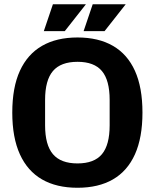

<svg xmlns="http://www.w3.org/2000/svg" viewBox="-20 -877 731 907"><path d="M346.1 10Q247 10 178.5 -29.5Q110 -69 74 -148Q38 -227 38 -345Q38 -464 74 -542.5Q110 -621 178.7 -660.5Q247.4 -700 346.2 -700Q445 -700 513.4 -660.5Q581.9 -621 617.4 -542.5Q653 -464 653 -345Q653 -227 617.5 -148Q581.9 -69 513.5 -29.5Q445.2 10 346.1 10ZM346 -105Q425 -105 461.5 -148.6Q498 -192.2 498 -285V-405Q498 -497.8 461.5 -541.4Q425 -585 346.4 -585Q267 -585 230 -541.4Q193 -497.8 193 -405V-285Q193 -192.2 230.2 -148.6Q267.4 -105 346 -105ZM187 -730 230 -857H386L286 -730ZM375 -730 418 -857H574L474 -730Z"/></svg>

Font: Mozilla Headline ExtraLight
Style: Regular
Weight: 200
Designer: Studio DRAMA
Foundry: Studio DRAMA
Version: Version 1.000